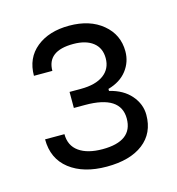

<svg xmlns="http://www.w3.org/2000/svg" viewBox="-68 -920 457 496"><g transform="rotate(-15 160.5 -671.5)"><path d="M159.2 -860.4Q214.4 -860.4 248.5 -832Q282.7 -803.7 282.7 -758.8Q282.7 -730.5 265.4 -708Q248 -685.5 215.3 -676.3V-670.9Q252 -662.1 272.2 -638.7Q292.5 -615.2 292.5 -586.4Q292.5 -537.6 257.3 -510.5Q222.2 -483.4 159.7 -483.4Q97.7 -483.4 60.5 -512.2Q23.4 -541 23.4 -592.8H75.2Q75.2 -562 97.9 -545.9Q120.6 -529.8 160.6 -529.8Q241.2 -529.8 241.2 -590.3Q241.2 -651.9 146.5 -651.9H116.2V-694.8H146.5Q186 -694.8 207.5 -710.7Q229 -726.6 229 -754.9Q229 -782.2 210 -797.1Q190.9 -812 157.2 -812Q87.4 -812 87.4 -758.8H38.1Q38.1 -806.2 71.5 -833.3Q105 -860.4 159.2 -860.4Z"/></g></svg>

Font: Estedad-FD Regular
Style: FD-Regular
Weight: 400
Designer: Amin Abedi
Version: Version 7.3